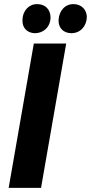

<svg xmlns="http://www.w3.org/2000/svg" viewBox="-20 -911 441 931"><path d="M22 0H179L301 -700H144ZM149 -750C187 -750 223 -776 225 -824C226 -864 200 -891 161 -891C122 -892 90 -861 89 -814C87 -777 111 -751 149 -750ZM325 -750C373 -750 399 -787 401 -826C402 -862 376 -891 337 -891C297 -892 266 -860 264 -813C263 -778 285 -751 325 -750Z"/></svg>

Font: Fixel Text 20240404
Style: Bold Italic
Weight: 700
Width: 4
Italic angle: -10°
Designer: AlfaBravo + MacPaw
Foundry: Kyrylo Tkachov, Marchela Mozhyna, Serhii Makarenko, Maria Weinstein, Zakhar Kryvoshyya
Version: Version 1.211;Glyphs 3.2 (3225)